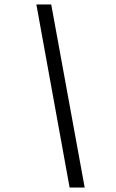

<svg xmlns="http://www.w3.org/2000/svg" viewBox="-20 -736 524 866"><path d="M294 110H362L211 -716H144Z"/></svg>

Font: Uncut Sans Book Italic
Style: Regular
Weight: 350
Italic angle: -11°
Designer: Kasper Nordkvist
Foundry: UNCUT.wtf
Version: Version 1.304;Glyphs 3.2 (3246)